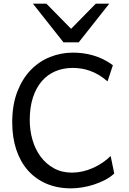

<svg xmlns="http://www.w3.org/2000/svg" viewBox="-20 -1011 702 1043"><path d="M600.6 -68.4Q579.1 -48.3 550.3 -33.4Q521.5 -18.6 490 -8.3Q458.5 2 426.3 7.1Q394 12.2 366.2 12.2Q292 12.2 232.9 -12.9Q173.8 -38.1 132.3 -84.7Q90.8 -131.3 68.6 -197.8Q46.4 -264.2 46.4 -346.7Q46.4 -440.9 73.7 -512Q101.1 -583 146.7 -630.4Q192.4 -677.7 252 -701.4Q311.5 -725.1 376 -725.1Q402.3 -725.1 429.7 -721.7Q457 -718.3 484.6 -710.4Q512.2 -702.6 539.6 -689.5Q566.9 -676.3 593.3 -656.7L564 -568.8Q541 -589.4 517.1 -603.5Q493.2 -617.7 469.2 -626.2Q445.3 -634.8 421.6 -638.4Q397.9 -642.1 376 -642.1Q324.7 -642.1 281.7 -624.3Q238.8 -606.4 207.8 -570.8Q176.8 -535.2 159.2 -482.2Q141.6 -429.2 141.6 -358.9Q141.6 -302.2 156.7 -250.5Q171.9 -198.7 201.2 -159.4Q230.5 -120.1 273.2 -96.7Q315.9 -73.2 371.1 -73.2Q398.9 -73.2 427.5 -79.6Q456.1 -85.9 483.4 -97.9Q510.7 -109.9 535.6 -126.5Q560.5 -143.1 581.1 -163.6ZM231.9 -991.2 366.2 -854.5 500.5 -991.2H573.7L407.7 -781.2H324.7L158.7 -991.2Z"/></svg>

Font: Andika Basic
Style: Regular
Weight: 400
Designer: Annie Olsen & Victor Gaultney
Foundry: SIL International
Version: Version 1.000